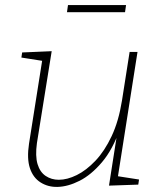

<svg xmlns="http://www.w3.org/2000/svg" viewBox="-20 -727 636 754"><path d="M206 7Q169 8 139.5 -10.5Q110 -29 97.5 -66.5Q85 -104 94 -163L147 -498L153 -487L64 -501L67 -521L183 -526L125 -165Q118 -114 127.5 -82.5Q137 -51 159.5 -36Q182 -21 211 -21Q244 -21 281.5 -39.5Q319 -58 355 -96Q391 -134 418.5 -192.5Q446 -251 459 -332L489 -523H520L442 -27L436 -36L526 -22L523 -2L408 2L442 -215L452 -223Q423 -140 380.5 -90Q338 -40 292.5 -17Q247 6 206 7ZM475 -707 471 -679H243L247 -707Z"/></svg>

Font: Bitter Thin ExtraLight
Style: Italic
Weight: 250
Italic angle: -9°
Version: Version 2.002